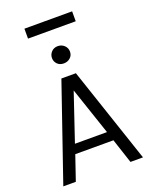

<svg xmlns="http://www.w3.org/2000/svg" viewBox="-178 -1088 931 1182"><g transform="rotate(-20 287.0 -497.0)"><path d="M548 0H466L413 -161H163L108 0H26L242 -628H337ZM393 -222 288 -533 183 -222ZM288.5 -710Q262.5 -710 246.5 -726.2Q230.5 -742.5 230.5 -766Q230.5 -789 246.8 -806Q263 -823 288.5 -823Q313.5 -823 331 -806.5Q348.5 -790 348.5 -765.5Q348.5 -741.5 331.2 -725.8Q314 -710 288.5 -710ZM445.5 -929H133V-994H445.5Z"/></g></svg>

Font: Betina Sans
Style: Regular
Weight: 400
Designer: Jonathan Pinhorn (font) & Cristiano Sobral (main changes)
Version: Version 2.001;April 28, 2021;FontCreator 13.0.0.2655 32-bit;